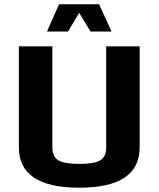

<svg xmlns="http://www.w3.org/2000/svg" viewBox="-20 -865 739 895"><path d="M255 -845H442L500 -718H402L349 -805L297 -718H199ZM68 -178V-649H224V-178Q224 -134 252.5 -117.5Q281 -101 351 -101Q420 -101 447.5 -117.5Q475 -134 475 -178V-649H631V-178Q631 10 349 10Q68 10 68 -178Z"/></svg>

Font: Play
Style: Bold
Weight: 700
Designer: Jonas Hecksher (Cyrillic expansion: Cyreal)
Foundry: Jonas Hecksher, Playtype, e-types AS
Version: Version 2.101; ttfautohint (v1.5.65-e2d9)